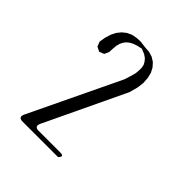

<svg xmlns="http://www.w3.org/2000/svg" viewBox="-174 -610 847 847"><g transform="rotate(45 250.0 -186.0)"><path d="M162.1 75.2Q150.4 101.6 179.7 101.6H313.5Q342.8 101.6 321.3 123H100.6Q71.3 123 83 96.7L286.1 -327.1L294.9 -355.5L301.8 -379.9L303.7 -400.4V-417L300.8 -431.6L293.9 -444.3L284.2 -456.1L268.6 -466.8L245.1 -476.6L221.7 -471.7L202.1 -464.8L187.5 -457L174.8 -446.3L167 -435.5L160.2 -421.9L156.2 -406.2L154.3 -386.7L153.3 -364.3L143.6 -342.8L121.1 -334L99.6 -344.7L90.8 -367.2L95.7 -395.5L103.5 -421.9L115.2 -445.3L130.9 -464.8L149.4 -479.5L170.9 -489.3L195.3 -494.1L219.7 -495.1L249 -491.2L276.4 -489.3L299.8 -482.4L320.3 -469.7L336.9 -451.2L348.6 -428.7L354.5 -403.3L356.4 -374L352.5 -342.8L341.8 -302.7Z"/></g></svg>

Font: B2 Hana
Style: Regular
Weight: 500
Version: 2020-08-05; (max)